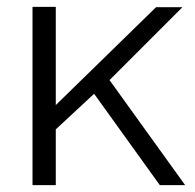

<svg xmlns="http://www.w3.org/2000/svg" viewBox="-20 -541 570 561"><path d="M447 0 255 -267 143 -163V0H75V-521H143V-234L436 -520H513L300 -307L521 0Z"/></svg>

Font: IngvarSans
Style: Regular
Weight: 400
Version: Version 1.000